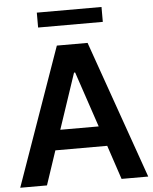

<svg xmlns="http://www.w3.org/2000/svg" viewBox="-60 -959 806 1009"><g transform="rotate(-5 343.0 -454.5)"><path d="M146.5 0H5.4L262.2 -727.5H424.3L680.7 0H540L480 -179.7H206.5ZM339.8 -578.1 241.7 -285.2H444.3L345.7 -578.1ZM513.7 -909.2V-830.6H172.4V-909.2Z"/></g></svg>

Font: Inter Tight SemiBold
Style: Regular
Weight: 600
Designer: Rasmus Andersson
Foundry: rsms
Version: Version 3.004; ttfautohint (v1.8.4.7-5d5b)